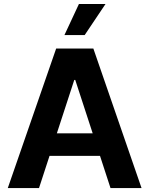

<svg xmlns="http://www.w3.org/2000/svg" viewBox="-20 -953 758 973"><path d="M19.5 0 264.6 -707H453.1L697.3 0H540L486.8 -163.1H231L177.7 0ZM449.7 -277.3 361.3 -547.9H356.4L268.1 -277.3ZM379.9 -932.6H514.6L409.2 -775.4H306.6Z"/></svg>

Font: Pretendard JP
Style: Bold
Weight: 700
Designer: Base glyphs from Inter by Rasmus Andersson; Hangeul glyphs from Noto Sans CJK(Source Han Sans) by Jang Soo-young and Kan
Foundry: Kil Hyung-jin
Version: Version 1.309